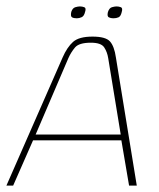

<svg xmlns="http://www.w3.org/2000/svg" viewBox="-30 -578 495 598"><path d="M323 -521Q315 -521 309 -524Q303 -527 306 -540Q310 -553 318.5 -555.5Q327 -558 333 -558Q340 -558 346.5 -555.5Q353 -553 349 -540Q346 -527 339 -524Q332 -521 323 -521ZM209 -521Q200 -521 194.5 -524Q189 -527 192 -541Q196 -553 204.5 -555.5Q213 -558 219 -558Q226 -558 232.5 -555.5Q239 -553 235 -541Q232 -528 224.5 -524.5Q217 -521 209 -521ZM-10 0 165 -399Q179 -431 197.5 -447.5Q216 -464 258 -464Q299 -464 312.5 -449Q326 -434 331 -399L396 0H372L348 -141H73L11 0ZM81 -159H346L307 -397Q304 -416 294.5 -430.5Q285 -445 253 -445Q216 -445 203.5 -430Q191 -415 183 -397Z"/></svg>

Font: Genos Thin Thin
Style: Italic
Weight: 250
Italic angle: -8°
Version: Version 1.010